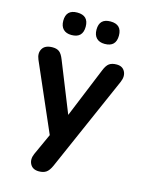

<svg xmlns="http://www.w3.org/2000/svg" viewBox="-133 -798 808 1066"><g transform="rotate(15 271.5 -265.5)"><path d="M367 -590Q336 -590 319.5 -607Q303 -624 303 -655Q303 -719 367 -719Q432 -719 432 -655Q432 -590 367 -590ZM176 -590Q145 -590 128.5 -607Q112 -624 112 -655Q112 -719 176 -719Q241 -719 241 -655Q241 -590 176 -590ZM197 188Q161 188 147 161.5Q133 135 148 101L204 -22L35 -410Q20 -445 35.5 -471Q51 -497 94 -497Q118 -497 132.5 -486Q147 -475 159 -444L274 -157L392 -445Q404 -475 419.5 -486Q435 -497 462 -497Q496 -497 509.5 -471Q523 -445 508 -410L268 137Q255 166 239 177Q223 188 197 188Z"/></g></svg>

Font: Chiron GoRound TC SB
Style: Regular
Weight: 500
Designer: Ryoko NISHIZUKA 西塚涼子 (kana, bopomofo & ideographs); Paul D. Hunt (Latin, Greek & Cyrillic); Sandoll Communications 산돌커뮤니
Foundry: Adobe
Version: Version 1.000;hotconv 1.1.1;makeotfexe 2.6.0